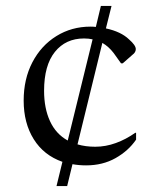

<svg xmlns="http://www.w3.org/2000/svg" viewBox="-20 -655 540 649"><path d="M171 -26 191 -108Q128 -130 94 -184.5Q60 -239 60 -315Q60 -388 89.5 -444.5Q119 -501 170.5 -533Q222 -565 286 -565Q295 -565 304 -564L321 -635H357L338 -559Q389 -548 416 -522Q439 -502 439 -489Q439 -478 428 -470L395 -441H389L364 -476Q347 -498 326 -510L242 -167Q269 -159 302 -159Q337 -159 371.5 -171.5Q406 -184 437 -206H440V-183Q414 -145 370.5 -120.5Q327 -96 271 -96Q247 -96 225 -100L207 -26ZM129 -348Q129 -289 149 -245.5Q169 -202 209 -180L293 -522Q280 -525 264 -525Q202 -525 165.5 -479.5Q129 -434 129 -348Z"/></svg>

Font: Spectral Light
Style: Regular
Weight: 300
Designer: Jean-Baptiste Levee
Foundry: Production Type
Version: Version 2.001